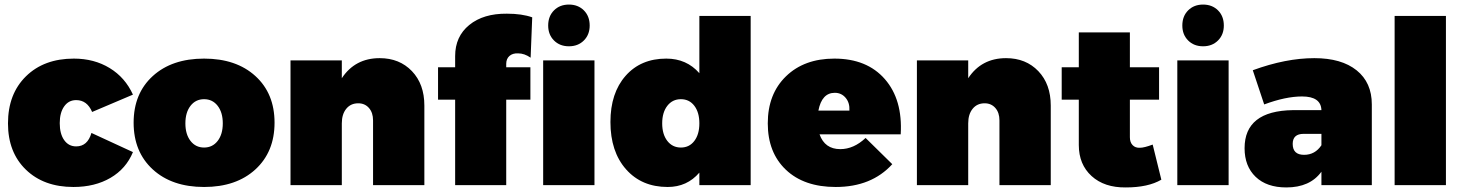

<svg xmlns="http://www.w3.org/2000/svg" viewBox="-20 -812 6421 842"><path d="M384 -321Q362 -373 314 -373Q281 -373 261.5 -345.5Q242 -318 242 -272Q242 -225 261.5 -197.5Q281 -170 314 -170Q364 -170 381 -229L563 -145Q533 -72 464.5 -32Q396 8 302 8Q172 8 93.5 -68Q15 -144 15 -271Q15 -400 94 -477.5Q173 -555 304 -555Q393 -555 461 -513.5Q529 -472 563 -397Z M650 -478.5Q734 -555 875 -555Q1016 -555 1100 -478.5Q1184 -402 1184 -274Q1184 -146 1100 -69Q1016 8 875 8Q734 8 650 -69Q566 -146 566 -274Q566 -402 650 -478.5ZM934.5 -348Q912 -377 875 -377Q838 -377 815.5 -348Q793 -319 793 -271Q793 -223 815.5 -194Q838 -165 875 -165Q912 -165 934.5 -194Q957 -223 957 -271Q957 -319 934.5 -348Z M1645 -557Q1732 -557 1786.5 -500Q1841 -443 1841 -349V0H1616V-284Q1616 -318 1598 -338.5Q1580 -359 1551 -359Q1518 -359 1498.5 -335Q1479 -311 1479 -271V0H1254V-547H1479V-469Q1537 -557 1645 -557Z M2384 -700Q2384 -741 2409.5 -766.5Q2435 -792 2475 -792Q2515 -792 2540.5 -766.5Q2566 -741 2566 -700Q2566 -660 2540.5 -634.5Q2515 -609 2475 -609Q2435 -609 2409.5 -634.5Q2384 -660 2384 -700ZM1976 -566Q1976 -652 2038 -702.5Q2100 -753 2203 -752Q2269 -752 2314 -736L2307 -559Q2280 -578 2252 -578Q2228 -579 2214 -566.5Q2200 -554 2200 -532V-517H2306V-375H2200V0H1976V-375H1901V-517H1976ZM2362 -547H2587V0H2362Z M3047 -742H3272V0H3047V-55Q2993 8 2908 8Q2794 8 2725.5 -69.5Q2657 -147 2657 -277Q2657 -404 2723.5 -479.5Q2790 -555 2902 -555Q2991 -555 3047 -491ZM2906.5 -194Q2929 -165 2966 -165Q3003 -165 3025 -194Q3047 -223 3047 -271Q3047 -319 3025 -348Q3003 -377 2966 -377Q2929 -377 2906.5 -348Q2884 -319 2884 -271Q2884 -223 2906.5 -194Z M3639 -555Q3782 -555 3860.5 -465Q3939 -375 3930 -223H3574Q3597 -158 3665 -158Q3724 -158 3776 -207L3893 -92Q3802 8 3645 8Q3506 8 3426.5 -67.5Q3347 -143 3347 -271Q3347 -400 3427 -477.5Q3507 -555 3639 -555ZM3705 -327Q3707 -361 3688.5 -383Q3670 -405 3641 -405Q3584 -405 3569 -327Z M4392 -557Q4479 -557 4533.5 -500Q4588 -443 4588 -349V0H4363V-284Q4363 -318 4345 -338.5Q4327 -359 4298 -359Q4265 -359 4245.5 -335Q4226 -311 4226 -271V0H4001V-547H4226V-469Q4284 -557 4392 -557Z M5035 -178 5073 -24Q5015 10 4917 10Q4823 11 4767 -40Q4711 -91 4711 -176V-375H4636V-517H4711V-670H4935V-517H5063V-375H4935V-210Q4935 -188 4947 -175.5Q4959 -163 4979 -164Q4998 -164 5035 -178Z M5347 -700Q5347 -660 5321.5 -634.5Q5296 -609 5256 -609Q5216 -609 5190.5 -634.5Q5165 -660 5165 -700Q5165 -741 5190.5 -766.5Q5216 -792 5256 -792Q5296 -792 5321.5 -766.5Q5347 -741 5347 -700ZM5143 -547H5368V0H5143Z M5744 -557Q5863 -557 5929.5 -503.5Q5996 -450 5996 -354V0H5775V-59Q5725 10 5621 10Q5535 10 5486.5 -36.5Q5438 -83 5438 -162Q5438 -326 5650 -329H5775Q5773 -389 5690 -389Q5618 -389 5524 -354L5474 -504Q5619 -557 5744 -557ZM5699 -133Q5747 -133 5775 -175V-225H5697Q5649 -225 5649 -181Q5649 -133 5699 -133Z M6096 -742H6321V0H6096Z"/></svg>

Font: MontserratBlack
Style: Regular
Weight: 900
Designer: Julieta Ulanovsky
Foundry: Julieta Ulanovsky
Version: Version 4.000